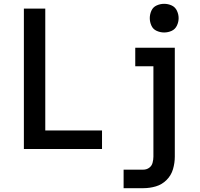

<svg xmlns="http://www.w3.org/2000/svg" viewBox="-20 -780 1048 1005"><path d="M839 -610Q860 -610 878.5 -618.5Q897 -627 906 -646Q915 -665 915 -685Q915 -705 906 -724Q897 -743 878.5 -751.5Q860 -760 839 -760Q819 -760 800 -751.5Q781 -743 772.5 -724Q764 -705 764 -685Q764 -665 772.5 -646Q781 -627 800 -618.5Q819 -610 839 -610ZM105 0H514V-97H217V-735H105ZM627 205H730Q764 205 796 195.5Q828 186 852 162Q876 138 885.5 105.5Q895 73 895 40V-530H688V-433H783V40Q783 56 778.5 72.5Q774 89 760.5 98.5Q747 108 730 108H627Z"/></svg>

Font: Iosevka Sparkle Semibold
Style: Regular
Weight: 600
Designer: Belleve Invis
Foundry: Belleve Invis
Version: Version 4.5.0; ttfautohint (v1.8.3)